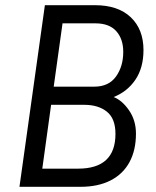

<svg xmlns="http://www.w3.org/2000/svg" viewBox="-20 -720 603 740"><path d="M55 0 153 -700H346Q435 -700 484 -653.5Q533 -607 533 -527Q533 -459 502 -413Q471 -367 418 -346Q451 -333 477.5 -294.5Q504 -256 504 -205Q504 -141 479 -95Q454 -49 406 -24.5Q358 0 290 0ZM143 -70H281Q425 -70 425 -204Q425 -263 392 -289.5Q359 -316 305 -316H177ZM187 -386H343Q399 -386 427 -425Q455 -464 455 -520Q455 -570 428 -600Q401 -630 348 -630H221Z"/></svg>

Font: Finlandica
Style: Italic
Weight: 400
Italic angle: -8°
Designer: Niklas Ekholm, Juho Hiilivirta, Jaakko Suomalainen
Foundry: Helsinki Type Studio
Version: Version 1.064